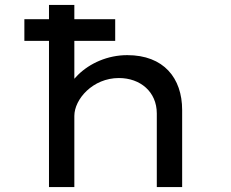

<svg xmlns="http://www.w3.org/2000/svg" viewBox="-20 -760 937 780"><path d="M179 -594V0H282V-289C282 -357 357 -443 463 -443C550 -443 617 -387 617 -299V0H720V-313C720 -443 645 -536 497 -536C417 -536 345 -503 297 -456C292 -451 287 -445 282 -440V-594H448V-682H282V-740H179V-682H79V-594Z"/></svg>

Font: Lexend Peta
Style: Regular
Weight: 400
Designer: Bonnie Shaver-Troup, Thomas Jockin
Foundry: Lexend
Version: Version 1.007